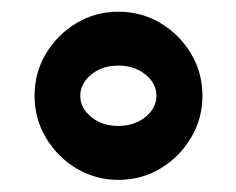

<svg xmlns="http://www.w3.org/2000/svg" viewBox="-20 -478 394 320"><path d="M37.6 -318.4Q37.6 -356.9 56.6 -388.7Q75.7 -420.4 107.4 -439.5Q139.2 -458.5 177.2 -458.5Q215.8 -458.5 247.6 -439.5Q279.3 -420.4 298.3 -388.7Q317.4 -356.9 317.4 -318.4Q317.4 -280.3 298.3 -248.3Q279.3 -216.3 247.6 -197.3Q215.8 -178.2 177.2 -178.2Q139.2 -178.2 107.4 -197.3Q75.7 -216.3 56.6 -248.3Q37.6 -280.3 37.6 -318.4ZM113.8 -318.4Q113.8 -297.9 132.1 -283Q150.4 -268.1 177.2 -268.1Q204.1 -268.1 222.4 -283Q240.7 -297.9 240.7 -318.4Q240.7 -338.9 222.4 -353.8Q204.1 -368.7 177.2 -368.7Q150.4 -368.7 132.1 -353.8Q113.8 -338.9 113.8 -318.4Z"/></svg>

Font: Pinar-DS1-FD Bold
Style: Regular
Weight: 700
Designer: Amin Abedi
Version: Version 2.000